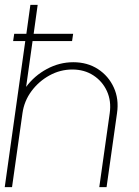

<svg xmlns="http://www.w3.org/2000/svg" viewBox="-30 -770 570 790"><path d="M451.5 -304.5 408.5 0H378.5L421.5 -304.5Q428.5 -354.5 410 -395Q391.5 -435.5 354.2 -459.8Q317 -484 267.5 -484Q218 -484 173.8 -459.8Q129.5 -435.5 99.5 -395Q69.5 -354.5 62.5 -304.5L19.5 0H-10.5L74 -601H24L28.5 -631H78.5L95 -750H125L108.5 -631H271L266.5 -601H104L77.5 -412.5Q111.5 -458.5 163 -486.2Q214.5 -514 271.5 -514Q329.5 -514 373 -485.8Q416.5 -457.5 438.2 -410Q460 -362.5 451.5 -304.5Z"/></svg>

Font: Urbanist Thin
Style: Italic
Weight: 100
Italic angle: -8°
Designer: Corey Hu
Foundry: Corey Hu
Version: Version 1.321; ttfautohint (v1.8.4.7-5d5b)